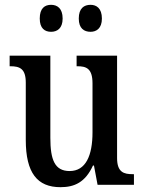

<svg xmlns="http://www.w3.org/2000/svg" viewBox="-20 -767 597 797"><path d="M356 -635C380 -635 403 -649 403 -690C403 -733 380 -747 356 -747C329 -747 307 -733 307 -690C307 -649 329 -635 356 -635ZM192 -635C217 -635 240 -649 240 -690C240 -733 217 -747 192 -747C166 -747 145 -733 145 -690C145 -649 166 -635 192 -635ZM231 10C289 10 334 -10 366 -80H370L385 0H536V-44H531C495 -44 466 -51 466 -111V-536H298V-492H301C337 -492 364 -484 364 -421V-218C364 -121 336 -57 269 -57C207 -57 189 -104 189 -195V-536H20V-492H23C62 -492 87 -482 87 -424V-186C87 -49 135 10 231 10Z"/></svg>

Font: Noto Serif Bengali Condensed Medium
Style: Regular
Weight: 500
Width: 3
Designer: Juan Bruce, Universal Thirst, Indian Type Foundry and the Monotype Design Team.
Foundry: Monotype Imaging Inc.
Version: Version 2.003